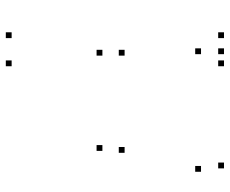

<svg xmlns="http://www.w3.org/2000/svg" viewBox="-85 -695 790 660"><g transform="rotate(90 310.0 -365.0)"><path d="M207.7 -720V-740H187.7V-720ZM111 -720V-740H91V-720ZM111 10V-10H91V10ZM207.7 10V-10H187.7V10ZM171.2 -378.3V-398.3H151.2V-378.3ZM171.2 -302V-322H151.2V-302ZM498.7 -302V-322H478.7V-302ZM505.3 -378.3V-398.3H485.3V-378.3ZM558.8 -720V-740H538.8V-720ZM166.2 -720V-740H146.2V-720ZM166.2 -641V-661H146.2V-641ZM570.5 -641V-661H550.5V-641Z"/></g></svg>

Font: Monaspace Argon Dots Var
Style: Regular
Weight: 400
Designer: Riley Cran and the Lettermatic Team
Version: Version 1.100 (Monaspace Argon Dots)